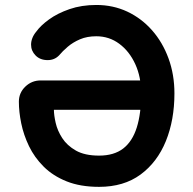

<svg xmlns="http://www.w3.org/2000/svg" viewBox="-20 -729 770 765"><path d="M374.8 15.5Q300 15.5 245.5 -6.4Q191 -28.2 154.1 -65Q117.2 -101.8 95.6 -146.6Q74 -191.5 64.6 -237.5Q55.2 -283.5 55.2 -323.8Q55.2 -359.2 80.9 -383.9Q106.5 -408.5 142.2 -408.5L649.5 -408.2V-291.5H194.8Q194.8 -270.5 201.8 -239.5Q208.8 -208.5 228 -178.8Q247.2 -149 282.5 -129Q317.8 -109 374.8 -109Q434 -109 470.8 -137.2Q507.5 -165.5 525 -221.1Q542.5 -276.8 542.5 -356.8Q542.5 -422 519 -473.4Q495.5 -524.8 455.2 -554.6Q415 -584.5 363.8 -584.5Q327 -584.5 298.9 -572.5Q270.8 -560.5 250 -542.8Q229.2 -525 215.2 -508.2Q197 -489.5 170 -489.5Q140 -489.5 121.9 -507.9Q103.8 -526.2 103.8 -551Q103.8 -564.2 109 -577.5Q114.2 -590.8 124.5 -603Q141.8 -627.2 175.4 -651.6Q209 -676 256.9 -692.6Q304.8 -709.2 363.8 -709.2Q430.5 -709.2 487 -682.8Q543.5 -656.2 585.8 -608.4Q628 -560.5 651.5 -496.1Q675 -431.8 675 -356.8Q675 -250.8 640.8 -166.6Q606.5 -82.5 539.9 -33.5Q473.2 15.5 374.8 15.5Z"/></svg>

Font: National Park
Style: Regular
Weight: 400
Designer: Andrea Herstowski, Ben Hoepner
Version: Version 1.009